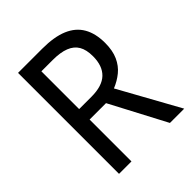

<svg xmlns="http://www.w3.org/2000/svg" viewBox="-198 -837 960 960"><g transform="rotate(-45 281.5 -357.0)"><path d="M259 -714Q343 -714 396.5 -691.5Q450 -669 476 -624Q502 -579 502 -512Q502 -458 485 -420.5Q468 -383 438.5 -359Q409 -335 372 -320L549 0H448L292 -296H176V0H88V-714ZM256 -637H176V-370H263Q339 -370 375.5 -405Q412 -440 412 -508Q412 -554 395.5 -582Q379 -610 344.5 -623.5Q310 -637 256 -637Z"/></g></svg>

Font: Noto Sans Khmer SemiCondensed
Style: Regular
Weight: 400
Width: 4
Designer: Danh Hong and the Monotype Design Team
Foundry: Monotype Imaging Inc.
Version: Version 2.004